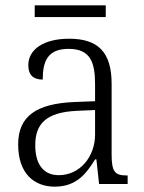

<svg xmlns="http://www.w3.org/2000/svg" viewBox="-20 -689 541 719"><path d="M110 -625H376V-669H110ZM185 10C267 10 304 -40 336 -92H341L351 0H458V-32H454C410 -32 398 -46 398 -111V-375C398 -493 348 -544 239 -544C142 -544 86 -503 86 -445C86 -408 105 -391 140 -391C140 -462 160 -506 237 -506C320 -506 336 -454 336 -372V-310L259 -307C116 -301 48 -254 48 -148C48 -40 107 10 185 10ZM200 -33C139 -33 112 -79 112 -145C112 -224 151 -269 269 -274L336 -277V-185C336 -103 280 -33 200 -33Z"/></svg>

Font: Noto Serif Myanmar SemiCondensed Light
Style: Regular
Weight: 300
Width: 4
Designer: Ben Mitchell and the Monotype Design Team
Foundry: Monotype Imaging Inc.
Version: Version 2.106